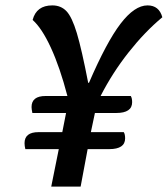

<svg xmlns="http://www.w3.org/2000/svg" viewBox="-20 -692 622 712"><path d="M74 -139Q71 -151 71 -161Q71 -202 123 -202H211L225 -273H100Q97 -288 97 -295Q97 -336 149 -336H230Q202 -443 168.5 -515.5Q135 -588 101 -618Q115 -672 174 -672Q206 -672 226.5 -650.5Q247 -629 265 -569Q283 -509 307 -385H310Q375 -536 427 -604Q479 -672 527 -672Q570 -672 582 -628Q517 -574 457 -498Q397 -422 353 -336H465Q470 -328 470 -313Q470 -273 411 -273H332L317 -202H439Q444 -194 444 -179Q444 -139 385 -139H305L279 0H170L198 -139Z"/></svg>

Font: Sansita SW
Style: Italic
Weight: 400
Italic angle: -11°
Designer: Pablo Cosgaya
Foundry: Omnibus-Type
Version: Version 1.000